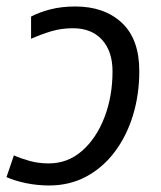

<svg xmlns="http://www.w3.org/2000/svg" viewBox="-25 -565 498 595"><path d="M127 9.8Q91.8 9.8 57.4 2.9Q22.9 -3.9 -4.9 -16.1L18.1 -83.5Q38.6 -74.2 66.4 -66.4Q94.2 -58.6 126 -58.6Q185.1 -58.6 229.5 -97.7Q273.9 -136.7 298.8 -201.7Q323.7 -266.6 323.7 -343.8Q323.7 -405.8 291.3 -441.7Q258.8 -477.5 200.7 -477.5Q165 -477.5 133.5 -468Q102.1 -458.5 71.3 -444.8V-513.7Q98.6 -527.8 132.8 -536.4Q167 -544.9 208.5 -544.9Q298.3 -544.9 352.5 -494.4Q406.7 -443.8 406.7 -344.7Q406.7 -272.9 387.5 -209Q368.2 -145 331.5 -95.7Q294.9 -46.4 243.2 -18.3Q191.4 9.8 127 9.8Z"/></svg>

Font: Open Sans
Style: Italic
Weight: 400
Italic angle: -12°
Designer: Monotype Design Team
Foundry: Monotype Imaging Inc.
Version: Version 3.000; ttfautohint (v1.8.4)